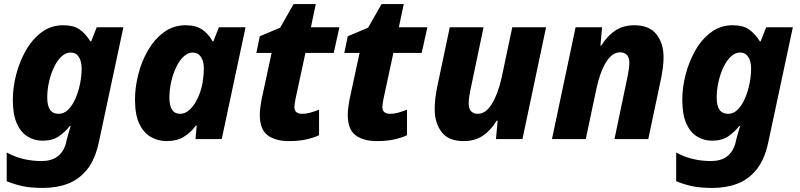

<svg xmlns="http://www.w3.org/2000/svg" viewBox="-20 -683 3928 943"><path d="M191 240Q130 240 89.5 231Q49 222 13 207V66Q51 87 94 97.5Q137 108 184 108Q280 108 304 20L308 2Q312 -13 317.5 -32Q323 -51 327 -64H323Q300 -35 269 -13.5Q238 8 189 8Q149 8 115.5 -12.5Q82 -33 62.5 -77Q43 -121 43 -193Q43 -253 59.5 -317Q76 -381 107.5 -436Q139 -491 185 -525Q231 -559 290 -559Q341 -559 370 -539Q399 -519 424 -480H428L455 -549H586L466 13Q448 99 408.5 148.5Q369 198 314 219Q259 240 191 240ZM268 -124Q295 -124 316 -145.5Q337 -167 351.5 -201Q366 -235 373.5 -273.5Q381 -312 381 -346Q381 -382 367 -403.5Q353 -425 327 -425Q303 -425 282 -405.5Q261 -386 245.5 -353.5Q230 -321 221 -282Q212 -243 212 -203Q212 -124 268 -124Z M798 10Q757 10 721.5 -10Q686 -30 664.5 -74.5Q643 -119 643 -194Q643 -253 659 -317Q675 -381 707 -436Q739 -491 785.5 -525Q832 -559 892 -559Q942 -559 973.5 -537.5Q1005 -516 1024 -480H1028L1055 -549H1186L1069 0H940L946 -66H942Q917 -32 882.5 -11Q848 10 798 10ZM865 -124Q891 -124 913.5 -146Q936 -168 952 -203Q968 -238 975 -277Q978 -295 979.5 -312.5Q981 -330 981 -350Q981 -383 966.5 -404Q952 -425 926 -425Q903 -425 882 -405.5Q861 -386 845.5 -353.5Q830 -321 821 -282Q812 -243 812 -203Q812 -124 865 -124Z M1400 10Q1332 10 1294 -19Q1256 -48 1256 -119Q1256 -135 1258.5 -154.5Q1261 -174 1264 -191L1314 -423H1239L1256 -505L1356 -547L1422 -663H1531L1507 -549H1647L1619 -423H1480L1431 -195Q1429 -185 1427.5 -174.5Q1426 -164 1426 -158Q1426 -140 1436 -132Q1446 -124 1463 -124Q1483 -124 1503 -129.5Q1523 -135 1547 -144V-19Q1520 -6 1483.5 2Q1447 10 1400 10Z M1832 10Q1764 10 1726 -19Q1688 -48 1688 -119Q1688 -135 1690.5 -154.5Q1693 -174 1696 -191L1746 -423H1671L1688 -505L1788 -547L1854 -663H1963L1939 -549H2079L2051 -423H1912L1863 -195Q1861 -185 1859.5 -174.5Q1858 -164 1858 -158Q1858 -140 1868 -132Q1878 -124 1895 -124Q1915 -124 1935 -129.5Q1955 -135 1979 -144V-19Q1952 -6 1915.5 2Q1879 10 1832 10Z M2257 10Q2183 10 2149 -34.5Q2115 -79 2115 -147Q2115 -196 2127 -255L2189 -549H2355L2290 -239Q2287 -224 2284.5 -207Q2282 -190 2282 -175Q2282 -149 2294 -136.5Q2306 -124 2327 -124Q2366 -124 2396 -173Q2426 -222 2444 -303L2496 -549H2662L2546 0H2416L2424 -90H2419Q2390 -42 2351 -16Q2312 10 2257 10Z M2691 0 2807 -549H2937L2929 -459H2933Q2963 -507 3002 -533Q3041 -559 3096 -559Q3169 -559 3204 -514.5Q3239 -470 3239 -402Q3239 -380 3236 -354.5Q3233 -329 3228 -303L3164 0H2998L3063 -311Q3066 -326 3068.5 -343Q3071 -360 3071 -374Q3071 -400 3059 -413Q3047 -426 3026 -426Q2986 -426 2956 -376.5Q2926 -327 2909 -246L2857 0Z M3479 240Q3418 240 3377.5 231Q3337 222 3301 207V66Q3339 87 3382 97.5Q3425 108 3472 108Q3568 108 3592 20L3596 2Q3600 -13 3605.5 -32Q3611 -51 3615 -64H3611Q3588 -35 3557 -13.5Q3526 8 3477 8Q3437 8 3403.5 -12.5Q3370 -33 3350.5 -77Q3331 -121 3331 -193Q3331 -253 3347.5 -317Q3364 -381 3395.5 -436Q3427 -491 3473 -525Q3519 -559 3578 -559Q3629 -559 3658 -539Q3687 -519 3712 -480H3716L3743 -549H3874L3754 13Q3736 99 3696.5 148.5Q3657 198 3602 219Q3547 240 3479 240ZM3556 -124Q3583 -124 3604 -145.5Q3625 -167 3639.5 -201Q3654 -235 3661.5 -273.5Q3669 -312 3669 -346Q3669 -382 3655 -403.5Q3641 -425 3615 -425Q3591 -425 3570 -405.5Q3549 -386 3533.5 -353.5Q3518 -321 3509 -282Q3500 -243 3500 -203Q3500 -124 3556 -124Z"/></svg>

Font: Noto Sans ExtraBold
Style: Italic
Weight: 800
Italic angle: -12°
Designer: Monotype Design Team
Foundry: Monotype Imaging Inc.
Version: Version 2.013; ttfautohint (v1.8.4.7-5d5b)